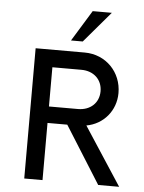

<svg xmlns="http://www.w3.org/2000/svg" viewBox="-55 -830 654 874"><g transform="rotate(5 272.0 -393.0)"><path d="M420.4 -786.1H333L246.1 -644.5H299.8ZM349.6 -265.1C427.2 -278.8 482.4 -344.2 482.4 -424.8C482.4 -520 410.6 -595.2 313 -595.2H88.9V0H172.4V-261.2H262.7L426.8 0H522.5ZM172.4 -336.4V-515.6H305.2C360.8 -515.6 400.4 -479.5 400.4 -425.8C400.4 -372.1 360.8 -336.4 305.2 -336.4Z"/></g></svg>

Font: Now Medium
Style: Regular
Weight: 500
Designer: Alfredo Marco Pradil
Foundry: Alfredo Marco Pradil
Version: Version 1.200;hotconv 1.0.109;makeotfexe 2.5.65596